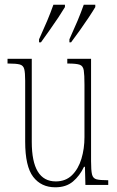

<svg xmlns="http://www.w3.org/2000/svg" viewBox="-20 -786 498 816"><path d="M215 10Q155 10 121 -34.5Q87 -79 87 -184V-443Q87 -477 83 -492.5Q79 -508 64 -512Q49 -516 16 -516H12V-536H115V-183Q115 -15 217 -15Q259 -15 286 -41.5Q313 -68 326 -111Q339 -154 339 -203V-426Q339 -468 336 -487Q333 -506 318.5 -511Q304 -516 269 -516H266V-536H367V-101Q367 -62 371 -45Q375 -28 390 -24Q405 -20 438 -20H440V0H343L341 -77H337Q319 -39 290 -14.5Q261 10 215 10ZM275 -619Q295 -663 309.5 -697.5Q324 -732 336 -766H385V-756Q375 -739 357.5 -712.5Q340 -686 320 -658Q300 -630 282 -606H275ZM146 -619Q166 -663 180.5 -697.5Q195 -732 207 -766H256V-756Q246 -739 228.5 -712.5Q211 -686 191 -658Q171 -630 154 -606H146Z"/></svg>

Font: Noto Serif Tamil ExtraCondensed Thin
Style: Italic
Weight: 100
Width: 2
Italic angle: -12°
Designer: Indian Type Foundry, Tom Grace, and the Monotype Design Team
Foundry: Monotype Imaging Inc.
Version: Version 2.003; ttfautohint (v1.8.4.7-5d5b)